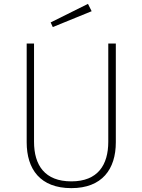

<svg xmlns="http://www.w3.org/2000/svg" viewBox="-20 -962 736 993"><path d="M435 -942 242 -846 253 -822 454 -904ZM579 -737H540V-229C540 -109 486 -24 349 -24C212 -24 156 -107 156 -229V-737H118V-226C118 -87 188 11 349 11C508 11 579 -87 579 -226Z"/></svg>

Font: Glow Sans SC Normal ExtraLight
Style: Regular
Weight: 200
Designer: Ryoko NISHIZUKA (kana, bopomofo & ideographs); Paul D. Hunt (Latin, Greek & Cyrillic); Sandoll Communications, Soo-young
Version: Version 0.93